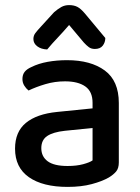

<svg xmlns="http://www.w3.org/2000/svg" viewBox="-20 -718 551 753"><path d="M245 -67Q280 -67 306 -74Q332 -81 343 -89V-216L234 -205Q188 -200 165 -184.5Q142 -169 142 -137Q142 -104 167 -85.5Q192 -67 245 -67ZM243 -482Q336 -482 391 -441.5Q446 -401 446 -314V-81Q446 -58 435.5 -45.5Q425 -33 407 -22Q381 -7 340 4Q299 15 245 15Q148 15 93.5 -23Q39 -61 39 -135Q39 -201 81.5 -236Q124 -271 204 -279L343 -293V-315Q343 -359 314.5 -379Q286 -399 235 -399Q195 -399 158 -388Q121 -377 92 -363Q82 -371 75 -382.5Q68 -394 68 -408Q68 -425 76.5 -436Q85 -447 103 -455Q131 -469 167 -475.5Q203 -482 243 -482ZM251 -620Q227 -592 206 -570Q185 -548 165 -524Q141 -525 126 -536.5Q111 -548 111 -565Q111 -578 118.5 -588Q126 -598 139 -612L192 -670Q207 -683 220.5 -690.5Q234 -698 251 -698Q270 -698 283.5 -691Q297 -684 313 -665L393 -569Q393 -552 383 -539Q373 -526 352 -526Q338 -526 328.5 -533Q319 -540 309 -551Z"/></svg>

Font: Baloo Thambi 2 Medium
Style: Regular
Weight: 500
Designer: Aadarsh Rajan and Ek Type
Foundry: Ek Type
Version: Version 1.640;hotconv 1.0.111;makeotfexe 2.5.65597; ttfautoh